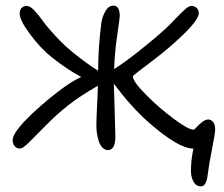

<svg xmlns="http://www.w3.org/2000/svg" viewBox="-20 -520 796 681"><path d="M50.8 6.8Q39.1 6.8 32 -1.7Q24.9 -10.3 24.9 -22.9Q24.9 -46.4 71.5 -94.5Q118.2 -142.6 187 -195.8Q232.9 -231 268.1 -247.1Q219.2 -272.9 166 -314.9Q125 -347.2 87.4 -397.5Q49.8 -447.8 49.8 -472.2Q49.8 -483.9 56.4 -491.5Q63 -499 75.2 -499Q85.9 -499 100.6 -484.1Q115.2 -469.2 130.6 -447.5Q146 -425.8 176.5 -392.6Q207 -359.4 242.2 -331.1Q291 -292 328.1 -269Q328.1 -352.5 339.8 -440.9Q342.8 -461.4 354 -480.7Q365.2 -500 381.8 -500Q404.8 -500 404.8 -462.9Q404.8 -457 395.8 -395Q386.7 -333 384.8 -274.9Q423.8 -299.8 476.1 -341.3Q528.3 -382.8 564.9 -416Q578.6 -428.7 601.8 -452.9Q625 -477.1 637.7 -488Q650.4 -499 658.2 -499Q670.4 -499 677.7 -491.7Q685.1 -484.4 685.1 -473.1Q685.1 -442.4 579.1 -351.1Q560.1 -334.5 527.1 -309.3Q494.1 -284.2 472.7 -267.8Q451.2 -251.5 451.2 -249Q451.2 -231.4 496.8 -185.1Q542.5 -138.7 595.2 -99.4Q647.9 -60.1 666 -60.1Q669.4 -60.1 677.5 -69.1Q685.5 -78.1 697 -87.2Q708.5 -96.2 719.2 -96.2Q728 -96.2 735.6 -87.4Q743.2 -78.6 743.2 -62Q743.2 -46.9 732.2 7.8Q721.2 62.5 716.8 99.1Q711.9 141.1 692.9 141.1Q675.3 141.1 666.3 124.3Q657.2 107.4 657.2 86.9Q657.2 48.3 666 6.8H664.1Q612.8 6.8 504.9 -87.9Q443.8 -142.6 383.8 -223.1Q384.3 -205.6 386.7 -129.9Q389.2 -54.2 389.2 -35.2Q389.2 12.2 362.8 12.2Q352.1 12.2 343.5 3.7Q335 -4.9 330.6 -18.3Q326.2 -31.7 324 -46.1Q321.8 -60.5 321.8 -74.2Q321.8 -97.2 324.2 -143.1Q326.7 -189 327.1 -215.8Q265.6 -180.7 221.2 -146Q181.6 -114.7 142.1 -74.7Q102.5 -34.7 81.8 -13.9Q61 6.8 50.8 6.8Z"/></svg>

Font: Shantell Sans Normal
Style: Regular
Weight: 300
Designer: Stephen Nixon, Anya Danilova, Shantell Martin
Foundry: Arrow Type
Version: Version 1.006;[559af2be0]